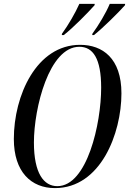

<svg xmlns="http://www.w3.org/2000/svg" viewBox="-20 -954 662 985"><path d="M454 -781 453 -774H462C511 -813 590 -892 621 -927L622 -934H543C524 -888 486 -825 454 -781ZM298 -781 297 -774H307C356 -812 432 -890 465 -927L466 -934H387C366 -887 332 -828 298 -781ZM262 11C496 11 603 -269 603 -475C603 -655 506 -724 391 -724C167 -724 51 -464 51 -241C51 -72 140 11 262 11ZM274 1C205 1 154 -64 154 -223C154 -400 232 -714 387 -714C457 -714 499 -654 499 -504C499 -320 427 1 274 1Z"/></svg>

Font: Noto Serif Display ExtraCondensed Medium
Style: Italic
Weight: 500
Width: 2
Italic angle: -12°
Designer: Monotype Design Team
Foundry: Monotype Imaging Inc.
Version: Version 2.009